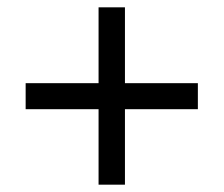

<svg xmlns="http://www.w3.org/2000/svg" viewBox="-20 -615 612 524"><path d="M321 -388H520V-317H321V-111H249V-317H50V-388H249V-595H321Z"/></svg>

Font: Noto Sans Indic Siyaq Numbers
Style: Regular
Weight: 400
Designer: Monotype Design Team
Foundry: Monotype Imaging Inc.
Version: Version 2.002; ttfautohint (v1.8.4.7-5d5b)